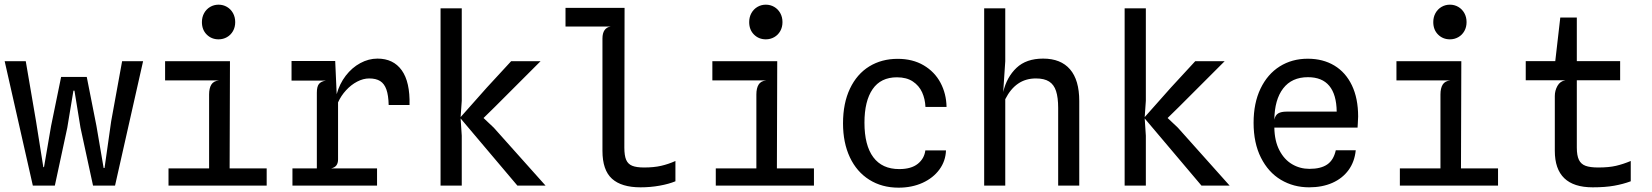

<svg xmlns="http://www.w3.org/2000/svg" viewBox="-24 -814 7244 842"><path d="M216.5 0H120L-3.5 -545.5H89L134 -282.5L166 -81H169L200 -261.5L244 -476.5H356.5L399 -261.5L430.5 -77L434.5 -77.5L463.5 -282L511.5 -545.5H603.5L480.5 0H384L329 -254L302.5 -416.5H298L271 -253.5Z M861.5 -717Q861.5 -739 871.2 -756.5Q881 -774 897.8 -783.8Q914.5 -793.5 934.5 -793.5Q954.5 -793.5 971.2 -783.8Q988 -774 997.8 -756.5Q1007.5 -739 1007.5 -717Q1007.5 -695 997.8 -677.8Q988 -660.5 971.2 -651Q954.5 -641.5 934.5 -641.5Q903.5 -641.5 882.5 -662.5Q861.5 -683.5 861.5 -717ZM983 -75.5H1145.5V0H715V-75.5H893V-399.5Q893 -427 902.8 -443Q912.5 -459 937 -461.5H700V-545.5H984.5Z M1772 -353.5H1680.5Q1679.5 -396 1670.5 -421.5Q1661.5 -447 1643.2 -458.5Q1625 -470 1595 -470Q1569 -470 1542.2 -456Q1515.5 -442 1493.5 -418Q1471.5 -394 1458.5 -365V-115Q1458.5 -98.5 1451.2 -88.8Q1444 -79 1428 -75.5H1629.5V0H1258.5V-75.5H1365.5V-407.5Q1365.5 -434 1374.5 -445.5Q1383.5 -457 1405 -460.5H1254.5V-546.5H1446L1452.5 -401Q1465 -446.5 1492.2 -482Q1519.5 -517.5 1556 -537.2Q1592.5 -557 1631.5 -557Q1701 -557 1737.8 -505.8Q1774.5 -454.5 1772 -353.5Z M2141.5 -254 2368.5 0H2245L1996 -294.5L2001 -219V0H1908V-777.5H2001V-372L1996 -300.5L2111 -430L2217.5 -545.5H2346.5L2147 -346L2096.5 -296.5Z M2618 -152.5V-645Q2618 -668.5 2627.2 -681.8Q2636.5 -695 2653.5 -697.5H2456V-779.5H2715L2714 -167Q2714 -131.5 2722 -113Q2730 -94.5 2748.5 -87Q2767 -79.5 2800.5 -79.5Q2843.5 -79.5 2875.2 -86.8Q2907 -94 2938 -108V-19Q2909 -7 2868.8 0.2Q2828.5 7.5 2785 7.5Q2701.5 7.5 2659.8 -30.2Q2618 -68 2618 -152.5Z M3261.5 -717Q3261.5 -739 3271.2 -756.5Q3281 -774 3297.8 -783.8Q3314.5 -793.5 3334.5 -793.5Q3354.5 -793.5 3371.2 -783.8Q3388 -774 3397.8 -756.5Q3407.5 -739 3407.5 -717Q3407.5 -695 3397.8 -677.8Q3388 -660.5 3371.2 -651Q3354.5 -641.5 3334.5 -641.5Q3303.5 -641.5 3282.5 -662.5Q3261.5 -683.5 3261.5 -717ZM3383 -75.5H3545.5V0H3115V-75.5H3293V-399.5Q3293 -427 3302.8 -443Q3312.5 -459 3337 -461.5H3100V-545.5H3384.5Z M3673 -273Q3673 -361.5 3703.5 -425.5Q3734 -489.5 3788.2 -522.8Q3842.5 -556 3912.5 -556Q3978.5 -556 4026.8 -527.5Q4075 -499 4100.5 -451Q4126 -403 4127 -345H4034.5Q4033 -380 4019.8 -409.2Q4006.5 -438.5 3979 -456.8Q3951.5 -475 3909.5 -475Q3838.5 -475 3802.8 -423Q3767 -371 3767 -276Q3767 -176.5 3805.8 -124.5Q3844.5 -72.5 3919.5 -72.5Q3972 -72.5 4000.8 -95.5Q4029.5 -118.5 4034 -154.5H4124.5Q4123 -108 4095.8 -70.8Q4068.5 -33.5 4021.8 -12.2Q3975 9 3916.5 9Q3843.5 9 3788.2 -25.8Q3733 -60.5 3703 -124.2Q3673 -188 3673 -273Z M4709 -371V0H4616.5V-340.5Q4616.5 -386.5 4607.2 -414.8Q4598 -443 4576.8 -456.5Q4555.5 -470 4519 -470Q4474 -470 4440.8 -447.2Q4407.5 -424.5 4384.5 -379V0H4292V-777.5H4384.5V-545.5L4375.5 -410.5Q4391 -476 4433.8 -516.5Q4476.5 -557 4550.5 -557Q4628 -557 4668.5 -510Q4709 -463 4709 -371Z M5141.5 -254 5368.5 0H5245L4996 -294.5L5001 -219V0H4908V-777.5H5001V-372L4996 -300.5L5111 -430L5217.5 -545.5H5346.5L5147 -346L5096.5 -296.5Z M5473.5 -275.5Q5473.5 -362 5504 -425.5Q5534.5 -489 5588.2 -522.8Q5642 -556.5 5711 -556.5Q5778 -556.5 5827.8 -526.5Q5877.5 -496.5 5904.8 -439.5Q5932 -382.5 5932 -303Q5932 -297 5930.5 -271.5Q5929.5 -259.5 5929.5 -254.5H5564.5Q5565.5 -195.5 5586.8 -154.8Q5608 -114 5642.5 -93.8Q5677 -73.5 5718.5 -73.5Q5768.5 -73.5 5796.5 -92.8Q5824.5 -112 5834 -155H5921.5Q5916.5 -104.5 5889.8 -68Q5863 -31.5 5818.8 -12Q5774.5 7.5 5717 7.5Q5648.5 7.5 5593.2 -25.5Q5538 -58.5 5505.8 -122.5Q5473.5 -186.5 5473.5 -275.5ZM5618.5 -324.5H5838Q5837 -399.5 5805.5 -437.5Q5774 -475.5 5712 -475.5Q5641 -475.5 5603.2 -426.2Q5565.5 -377 5564.5 -289Q5568.5 -309 5581.5 -316.8Q5594.5 -324.5 5618.5 -324.5Z M6261.5 -717Q6261.5 -739 6271.2 -756.5Q6281 -774 6297.8 -783.8Q6314.5 -793.5 6334.5 -793.5Q6354.5 -793.5 6371.2 -783.8Q6388 -774 6397.8 -756.5Q6407.5 -739 6407.5 -717Q6407.5 -695 6397.8 -677.8Q6388 -660.5 6371.2 -651Q6354.5 -641.5 6334.5 -641.5Q6303.5 -641.5 6282.5 -662.5Q6261.5 -683.5 6261.5 -717ZM6383 -75.5H6545.5V0H6115V-75.5H6293V-399.5Q6293 -427 6302.8 -443Q6312.5 -459 6337 -461.5H6100V-545.5H6384.5Z M7127.5 -108V-19Q7094 -6.5 7054.5 0.5Q7015 7.5 6960.5 7.5Q6794.5 7.5 6794.5 -152.5V-393Q6794.5 -416.5 6806 -437.2Q6817.5 -458 6841 -462H6667V-546H6796.5L6818.5 -737H6891V-546H7081V-462H6891V-167Q6891 -132 6900.2 -113Q6909.5 -94 6929.5 -86.8Q6949.5 -79.5 6985 -79.5Q7031.5 -79.5 7062.8 -86.8Q7094 -94 7127.5 -108Z"/></svg>

Font: SplineSansMono30
Style: Regular
Weight: 400
Designer: Eben Sorkin, Mirko Velimirovic
Foundry: Sorkin Type
Version: Version 1.000